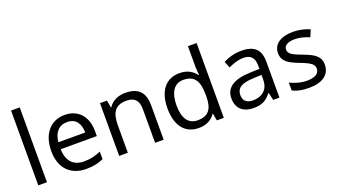

<svg xmlns="http://www.w3.org/2000/svg" viewBox="-64 -1292 3223 1833"><g transform="rotate(-20 1547.5 -375.0)"><path d="M173 0V-760H85V0Z M550 -546C408 -546 313 -440 313 -264C313 -85 418 10 571 10C644 10 692 -1 747 -25V-102C691 -78 643 -65 575 -65C468 -65 407 -130 404 -251H771V-304C771 -450 687 -546 550 -546ZM549 -474C638 -474 678 -412 679 -321H406C415 -417 465 -474 549 -474Z M1165 -546C1097 -546 1031 -519 996 -463H991L978 -536H907V0H995V-278C995 -403 1033 -472 1152 -472C1234 -472 1272 -429 1272 -343V0H1359V-349C1359 -487 1293 -546 1165 -546Z M1715 10C1799 10 1850 -26 1882 -72H1886L1899 0H1970V-760H1882V-546C1882 -526 1886 -484 1888 -467H1882C1849 -511 1799 -546 1716 -546C1583 -546 1495 -451 1495 -267C1495 -83 1582 10 1715 10ZM1729 -63C1633 -63 1586 -137 1586 -265C1586 -392 1633 -473 1728 -473C1847 -473 1883 -399 1883 -266V-250C1883 -125 1842 -63 1729 -63Z M2343 -545C2273 -545 2207 -524 2160 -499L2187 -433C2231 -454 2282 -474 2338 -474C2408 -474 2449 -444 2449 -355V-323L2358 -320C2183 -315 2101 -256 2101 -149C2101 -40 2173 10 2270 10C2360 10 2403 -17 2450 -76H2454L2471 0H2535V-365C2535 -490 2473 -545 2343 -545ZM2369 -259 2448 -262V-214C2448 -110 2380 -61 2290 -61C2232 -61 2192 -88 2192 -148C2192 -216 2235 -254 2369 -259Z M3050 -148C3050 -234 2991 -269 2889 -307C2786 -346 2751 -364 2751 -409C2751 -449 2790 -474 2862 -474C2914 -474 2964 -459 3009 -440L3039 -510C2989 -532 2933 -546 2868 -546C2748 -546 2667 -495 2667 -404C2667 -316 2729 -284 2833 -244C2938 -204 2965 -180 2965 -140C2965 -92 2927 -61 2838 -61C2775 -61 2710 -83 2668 -104V-24C2709 -2 2761 10 2836 10C2967 10 3050 -44 3050 -148Z"/></g></svg>

Font: Noto Sans Brahmi
Style: Regular
Weight: 400
Designer: Monotype Design Team
Foundry: Monotype Imaging Inc.
Version: Version 2.004